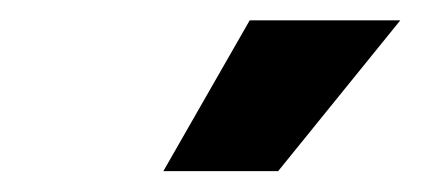

<svg xmlns="http://www.w3.org/2000/svg" viewBox="-20 -903 406 185"><path d="M137.4 -738.1 220.6 -883.4H365.7L248 -738.1Z"/></svg>

Font: Mona Sans
Style: Italic
Weight: 200
Italic angle: -11.6951°
Designer: Deni Anggara
Foundry: GitHub
Version: Version 2.000